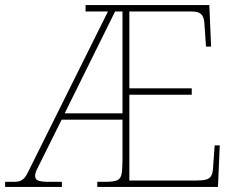

<svg xmlns="http://www.w3.org/2000/svg" viewBox="-24 -734 937 754"><path d="M-4 0V-20H35Q44 -20 52.5 -22.5Q61 -25 69.5 -33Q78 -41 86 -58L400 -689H312V-714H798L805 -551H785L779 -638Q778 -659 772 -670Q766 -681 755 -685Q744 -689 728 -689H484V-387H729V-362H484V-25H745Q772 -25 786 -29Q800 -33 806 -44.5Q812 -56 813 -79L819 -163H839L832 0H358V-20H390Q422 -20 436 -26Q450 -32 453.5 -51Q457 -70 457 -108V-264H218L138 -103Q127 -82 120.5 -68Q114 -54 114 -43Q114 -29 127 -24.5Q140 -20 168 -20H219V0ZM230 -289H457V-689H428Z"/></svg>

Font: Noto Serif Ethiopic Thin
Style: Regular
Weight: 250
Version: Version 2.102